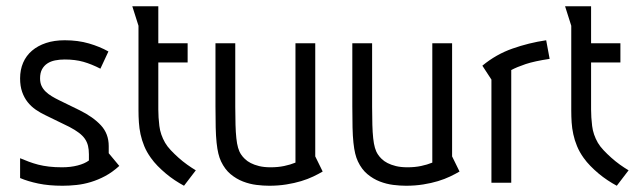

<svg xmlns="http://www.w3.org/2000/svg" viewBox="-20 -590 2057 620"><path d="M304.2 -368.2Q275.9 -382.8 249.3 -390.4Q222.7 -397.9 189 -397.9Q172.4 -397.9 158 -395Q143.6 -392.1 132.8 -385Q122.1 -377.9 115.7 -366.2Q109.4 -354.5 109.4 -336.9Q109.4 -323.2 114 -313Q118.7 -302.7 127.2 -294.4Q135.7 -286.1 147 -279.3Q158.2 -272.5 171.4 -266.1L237.3 -233.9Q280.8 -212.4 305.9 -185.3Q331.1 -158.2 331.1 -118.2V-95.2L365.2 -54.2Q343.3 -34.2 320.1 -21.7Q296.9 -9.3 273.4 -2.2Q250 4.9 227.1 7.3Q204.1 9.8 182.1 9.8Q137.7 9.8 103.8 2.7Q69.8 -4.4 44.9 -15.1V-79.1Q58.6 -73.2 73 -67.9Q87.4 -62.5 103.5 -58.3Q119.6 -54.2 138.4 -52Q157.2 -49.8 180.2 -49.8Q208 -49.8 230.7 -55.7Q253.4 -61.5 267.1 -71.8V-91.8Q267.1 -106.9 264.2 -119.1Q261.2 -131.3 254.2 -141.6Q247.1 -151.9 234.9 -161.1Q222.7 -170.4 204.1 -180.2L127 -217.8Q110.4 -225.6 95.5 -235.8Q80.6 -246.1 69.3 -260.3Q58.1 -274.4 51.5 -293.2Q44.9 -312 44.9 -336.9Q44.9 -364.7 54.7 -387.5Q64.5 -410.2 83.3 -426.3Q102.1 -442.4 128.7 -451.2Q155.3 -460 189 -460Q231.9 -460 267.1 -449.7Q302.2 -439.5 330.1 -423.8Z M491.2 -569.8V-450.2H585.9V-388.2H491.2V-258.8V-236.3Q491.2 -211.4 494.6 -183.3Q498 -155.3 513.2 -128.9Q520 -117.2 531.5 -105Q543 -92.8 556.4 -80.8Q569.8 -68.8 584.5 -58.3Q599.1 -47.9 612.3 -40L574.2 9.8Q559.6 2 544.4 -8.1Q529.3 -18.1 515.4 -29.8Q501.5 -41.5 489 -54.2Q476.6 -66.9 467.3 -80.1Q453.6 -99.1 445.8 -118.2Q438 -137.2 433.8 -156.5Q429.7 -175.8 428.5 -194.8Q427.2 -213.9 427.2 -232.9V-506.8L407.2 -569.8Z M1022 -36.1Q1008.8 -28.3 991.5 -20Q974.1 -11.7 952.4 -5.1Q930.7 1.5 904.8 5.6Q878.9 9.8 849.1 9.8Q830.1 9.8 808.1 7.1Q786.1 4.4 764.6 -3.9Q743.2 -12.2 724.6 -27.6Q706.1 -43 693.8 -68.8Q688.5 -80.1 685.1 -94.2Q681.6 -108.4 679.4 -129.2Q677.2 -149.9 676.5 -178.5Q675.8 -207 675.8 -247.1V-450.2H739.7V-245.1Q739.7 -211.9 740.5 -187Q741.2 -162.1 743.2 -143.8Q745.1 -125.5 748.8 -112.8Q752.4 -100.1 758.8 -90.8Q763.2 -84 770.8 -76.7Q778.3 -69.3 789.6 -63.5Q800.8 -57.6 816.7 -53.7Q832.5 -49.8 854 -49.8Q877.9 -49.8 897.7 -54Q917.5 -58.1 934.1 -64.9V-450.2H998V-85Z M1463.9 -36.1Q1450.7 -28.3 1433.3 -20Q1416 -11.7 1394.3 -5.1Q1372.6 1.5 1346.7 5.6Q1320.8 9.8 1291 9.8Q1272 9.8 1250 7.1Q1228 4.4 1206.5 -3.9Q1185.1 -12.2 1166.5 -27.6Q1147.9 -43 1135.7 -68.8Q1130.4 -80.1 1127 -94.2Q1123.5 -108.4 1121.3 -129.2Q1119.1 -149.9 1118.4 -178.5Q1117.7 -207 1117.7 -247.1V-450.2H1181.6V-245.1Q1181.6 -211.9 1182.4 -187Q1183.1 -162.1 1185.1 -143.8Q1187 -125.5 1190.7 -112.8Q1194.3 -100.1 1200.7 -90.8Q1205.1 -84 1212.6 -76.7Q1220.2 -69.3 1231.4 -63.5Q1242.7 -57.6 1258.5 -53.7Q1274.4 -49.8 1295.9 -49.8Q1319.8 -49.8 1339.6 -54Q1359.4 -58.1 1376 -64.9V-450.2H1439.9V-85Z M1566.9 -333 1537.6 -377.9Q1582 -414.6 1634.8 -433.1Q1687.5 -451.7 1743.7 -460L1754.9 -399.9Q1706.1 -392.6 1677.5 -383.1Q1648.9 -373.5 1630.9 -363.8V0H1566.9Z M1888.7 -569.8V-450.2H1983.4V-388.2H1888.7V-258.8V-236.3Q1888.7 -211.4 1892.1 -183.3Q1895.5 -155.3 1910.6 -128.9Q1917.5 -117.2 1929 -105Q1940.4 -92.8 1953.9 -80.8Q1967.3 -68.8 1981.9 -58.3Q1996.6 -47.9 2009.8 -40L1971.7 9.8Q1957 2 1941.9 -8.1Q1926.8 -18.1 1912.8 -29.8Q1898.9 -41.5 1886.5 -54.2Q1874 -66.9 1864.7 -80.1Q1851.1 -99.1 1843.3 -118.2Q1835.4 -137.2 1831.3 -156.5Q1827.1 -175.8 1825.9 -194.8Q1824.7 -213.9 1824.7 -232.9V-506.8L1804.7 -569.8Z"/></svg>

Font: Aubrey
Style: Regular
Weight: 400
Designer: Gayaneh Bagdasaryan | Cyreal.org
Foundry: Gayaneh Bagdasaryan | Cyreal.org
Version: Version 1.000